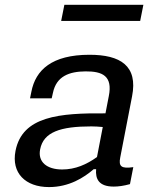

<svg xmlns="http://www.w3.org/2000/svg" viewBox="-20 -748 660 780"><path d="M343.5 -525.5C190.5 -525.5 124.5 -463.5 107.5 -375.5L102 -348.5H190L195 -370.5C209 -439 262 -457.5 327.5 -458C395.5 -458.5 438.5 -440 422 -357.5L408.5 -287.5C222 -289 70.5 -276.5 43 -135C25.5 -45.5 83 12 179 12C261 12 321 -26.5 360.5 -60.5H370.5C367 -21 381.5 10 442 10C461 10 483 7 508 0L521.5 -69C473 -62 461 -71.5 468.5 -108.5L516.5 -356.5C541 -481 469 -525.5 343.5 -525.5ZM562.5 -728.5H241.5L228.5 -663H549.5ZM143 -141C156.5 -212 226 -234.5 351 -234.5C365.5 -234.5 381.5 -233.5 397.5 -232L374 -110C332 -80 286.5 -59.5 232.5 -59.5C170.5 -59.5 133 -90 143 -141Z"/></svg>

Font: Monaspace Neon
Style: Italic
Weight: 400
Italic angle: -11°
Designer: Riley Cran & the Lettermatic Team
Foundry: Lettermatic
Version: Version 1.200 (Monaspace Neon)